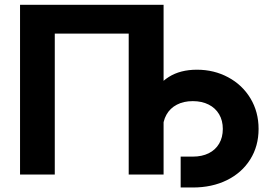

<svg xmlns="http://www.w3.org/2000/svg" viewBox="-20 -748 1168 823"><path d="M681.2 0H531.7V-604H214.8V0H65.9V-727.5H681.2ZM754.4 -76.7H806.6Q845.7 -76.7 874.7 -91.1Q903.6 -105.5 919.3 -132.3Q935.1 -159.2 935.1 -195.3Q935.1 -231.4 919.2 -258.3Q903.3 -285.2 874.3 -299.8Q845.2 -314.5 806.4 -314.5Q767.2 -314.5 738.1 -299.3Q709 -284.2 693.4 -256.2Q677.7 -228.3 677.7 -189.9H604Q604 -270.5 629.2 -328.9Q654.3 -387.2 703.6 -418.2Q752.9 -449.2 824.2 -449.2Q897.5 -449.2 958 -416.7Q1018.6 -384.3 1053.5 -326.4Q1088.4 -268.6 1088.4 -195.3Q1088.4 -121.6 1052.5 -64.5Q1016.6 -7.3 952.7 24.2Q888.7 55.7 806.6 55.7H754.4Z"/></svg>

Font: Inter RS Variable
Style: Regular
Weight: 400
Designer: Rasmus Andersson (customised by Maria Ramos and Noel Pretorius)
Foundry: rsms
Version: Version 3.001;Glyphs 3.2.3 (3260)